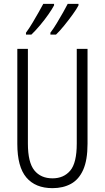

<svg xmlns="http://www.w3.org/2000/svg" viewBox="-20 -968 544 998"><path d="M435 -221Q435 -136 412.5 -85.5Q390 -35 349 -12.5Q308 10 253 10Q164 10 117 -45.5Q70 -101 70 -220V-714H125V-222Q125 -124 158.5 -82.5Q192 -41 253 -41Q311 -41 345 -81Q379 -121 379 -222V-714H435ZM388 -940Q379 -922 358 -893Q337 -864 313.5 -835Q290 -806 271 -788H242V-798Q258 -819 275.5 -848Q293 -877 308.5 -904.5Q324 -932 332 -948H388ZM261 -940Q251 -921 231.5 -893Q212 -865 188 -836.5Q164 -808 143 -788H115V-798Q132 -821 149 -849.5Q166 -878 181 -904.5Q196 -931 205 -948H261Z"/></svg>

Font: Noto Sans Hebrew ExtraCondensed Light
Style: Regular
Weight: 300
Width: 2
Designer: Monotype Design Team
Foundry: Monotype Imaging Inc.
Version: Version 2.004; ttfautohint (v1.8.4.7-5d5b)